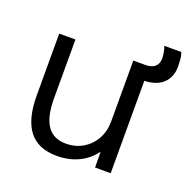

<svg xmlns="http://www.w3.org/2000/svg" viewBox="-116 -750 886 879"><g transform="rotate(20 327.5 -311.0)"><path d="M248 10Q157 10 112.5 -47Q68 -104 68 -220V-520H147V-234Q147 -144 177 -100.5Q207 -57 268 -57Q315 -57 351.5 -79Q388 -101 408.5 -138.5Q429 -176 429 -224V-520H508V0H432L431 -77Q401 -35 354 -12.5Q307 10 248 10ZM448 -450 449 -520H488Q518 -520 534 -534Q550 -548 550 -574Q550 -587 547 -604Q544 -621 539 -632H622Q628 -616 629.5 -598Q631 -580 631 -565Q631 -511 597 -480.5Q563 -450 501 -450Z"/></g></svg>

Font: M PLUS 2
Style: Regular
Weight: 400
Designer: Coji Morishita
Foundry: UNDERFOREST DESIGN
Version: Version 1.001